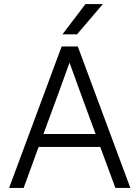

<svg xmlns="http://www.w3.org/2000/svg" viewBox="-20 -930 690 950"><path d="M476 -203H171L97 0H25L285 -700H365L625 0H551ZM195 -267H453L382 -460L324 -620L266 -460ZM403 -910H489L361 -760H289Z"/></svg>

Font: PT Root UI Web
Style: Regular
Weight: 400
Designer: Vitaly Kuzmin
Foundry: ParaType Ltd.
Version: Version 1.000W